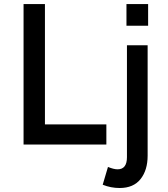

<svg xmlns="http://www.w3.org/2000/svg" viewBox="-20 -710 823 943"><path d="M95.7 0V-689.9H200.7V-99.1H502.4V0ZM601.1 -583.5V-689.9H707.5V-583.5ZM567.4 213.4Q524.4 213.4 484.4 197.3L510.3 109.9Q538.6 121.6 557.6 121.6Q603.5 121.6 603.5 62V-487.8H705.1V54.7Q705.1 125.5 670.4 169.4Q635.7 213.4 567.4 213.4Z"/></svg>

Font: HK Grotesk SemiBold Legacy
Style: Regular
Weight: 600
Designer: Alfredo Marco Pradil
Foundry: Hanken Design Co.
Version: Version 2.022;PS 002.022;hotconv 1.0.88;makeotf.lib2.5.64775